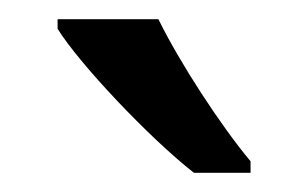

<svg xmlns="http://www.w3.org/2000/svg" viewBox="-20 -786 321 200"><path d="M145 -766H40V-756C63 -719 136 -642 182 -606H241V-618C210 -655 167 -721 145 -766Z"/></svg>

Font: Noto Sans Runic
Style: Regular
Weight: 400
Designer: Monotype Design Team
Foundry: Monotype Imaging Inc.
Version: Version 2.002